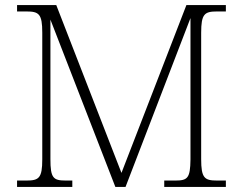

<svg xmlns="http://www.w3.org/2000/svg" viewBox="-20 -734 954 754"><path d="M47 0H264V-25H238C189 -25 178 -35 178 -109V-657L433 0H473L728 -663V-107C727 -35 717 -25 669 -25H625V0H867V-25H832C783 -25 770 -35 770 -109V-605C770 -679 783 -689 832 -689H867V-714H712L457 -55L201 -714H47V-689H84C133 -689 146 -679 146 -606V-108C146 -35 133 -25 84 -25H47Z"/></svg>

Font: Noto Serif Lao ExtraLight
Style: Regular
Weight: 200
Designer: Monotype Design Team
Foundry: Monotype Imaging Inc.
Version: Version 2.003